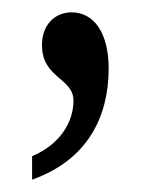

<svg xmlns="http://www.w3.org/2000/svg" viewBox="-20 -137 247 311"><path d="M32 154C122 122 156 52 156 -26C156 -84 132 -117 96 -117C69 -117 48 -97 48 -64C48 -10 99 -11 99 26C99 61 77 97 32 116Z"/></svg>

Font: Noto Serif Bengali ExtraCondensed
Style: Regular
Weight: 400
Width: 2
Designer: Juan Bruce, Universal Thirst, Indian Type Foundry and the Monotype Design Team.
Foundry: Monotype Imaging Inc.
Version: Version 2.003